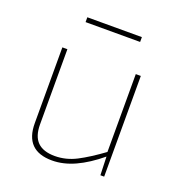

<svg xmlns="http://www.w3.org/2000/svg" viewBox="-121 -747 802 860"><g transform="rotate(20 280.0 -316.5)"><path d="M115 -480V-122Q115 -65 142.5 -38Q170 -11 225 -11Q278 -11 327.5 -36.5Q377 -62 444 -111V-88Q385 -39 329.5 -13.5Q274 12 220 12Q91 12 91 -119V-480ZM465 -480V0H447L444 -88L441 -104V-480ZM410 -645V-622H150V-645Z"/></g></svg>

Font: Exo 2 Thin
Style: Regular
Weight: 250
Designer: Natanael Gama
Foundry: Natanael Gama
Version: Version 2.010